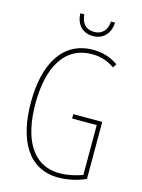

<svg xmlns="http://www.w3.org/2000/svg" viewBox="-134 -977 787 1064"><g transform="rotate(15 260.0 -445.5)"><path d="M390 -901H367C365 -854 338 -821 291 -821C244 -821 216 -852 214 -901H191C193 -832 236 -797 290 -797C349 -797 388 -838 390 -901ZM298 -351V-326H439V-40C402 -26 354 -15 309 -15C149 -15 80 -157 80 -354C80 -556 152 -699 314 -699C355 -699 398 -690 443 -658L457 -680C408 -713 362 -724 314 -724C138 -724 54 -574 54 -354C54 -143 132 10 308 10C355 10 415 -1 464 -24V-351Z"/></g></svg>

Font: Noto Sans Oriya ExtCond Thin
Style: Regular
Weight: 100
Width: 2
Designer: Amélie Bonet and Sol Matas
Foundry: Google LLC
Version: Version 2.006